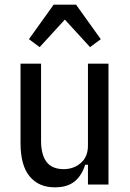

<svg xmlns="http://www.w3.org/2000/svg" viewBox="-20 -791 558 823"><path d="M357 -85H345Q331 -39 300 -13.5Q269 12 215 12Q146 12 107 -35Q68 -82 68 -178V-518H156V-187Q156 -128 179.5 -97Q203 -66 253 -66Q296 -66 326.5 -92.5Q357 -119 357 -167V-518H445V0H357ZM306 -771 412 -623 366 -589 258 -707 150 -589 104 -623 210 -771Z"/></svg>

Font: IBM Plex Sans Cond Text
Style: Regular
Weight: 450
Width: 3
Designer: Mike Abbink, Paul van der Laan, Pieter van Rosmalen
Foundry: Bold Monday
Version: Version 1.3